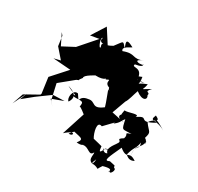

<svg xmlns="http://www.w3.org/2000/svg" viewBox="-171 -834 1287 1245"><g transform="rotate(30 472.0 -211.5)"><path d="M244 0 217 -30 191 -146 291 -228C328 -246 284 -212 322 -260C323 -260 309 -274 381 -313C383 -366 382 -369 295 -362C327 -365 315 -373 278 -365C274 -343 248 -246 348 -301C275 -277 371 -311 384 -315C458 -312 454 -344 455 -325C503 -353 447 -309 501 -291C505 -318 486 -281 528 -261L501 -279C514 -241 530 -206 541 -167C466 -110 474 -172 421 -159C346 -150 390 -88 345 -157C303 -167 296 -95 318 -81C357 -140 299 -158 266 -170C307 -145 357 -137 326 -136C322 -110 401 -143 399 -111C402 -68 370 -119 445 -58L389 115C462 48 460 106 422 98C462 57 501 -10 534 16C506 -16 433 -7 425 62C490 85 536 72 496 122C568 130 539 78 541 116C581 107 607 164 627 121C636 136 604 195 676 193C613 193 693 149 636 153C723 174 728 113 657 163C683 102 623 147 682 172C647 133 675 134 654 189C720 196 682 224 718 171C819 142 746 204 776 178C784 199 813 145 789 144C776 123 805 134 744 120C701 142 722 102 766 6C835 62 816 -7 882 38C832 67 809 6 815 33C837 -50 846 -23 858 -86C878 -32 829 -63 843 22C831 -70 876 -40 887 -117C878 -61 902 -105 865 -125C882 -181 869 -166 829 -221C849 -261 910 -259 854 -286C830 -227 865 -271 944 -225C850 -283 850 -263 879 -246C766 -181 827 -269 745 -212C766 -247 685 -208 661 -213C659 -188 642 -156 693 -185C665 -202 609 -150 698 -142L600 -163L637 -265C651 -284 661 -330 673 -364C729 -320 759 -346 741 -373C751 -403 703 -375 746 -422C668 -378 701 -384 707 -435C622 -405 668 -387 653 -459C585 -434 598 -418 682 -432C638 -409 647 -456 633 -423C632 -522 554 -470 570 -505C658 -519 593 -545 621 -529C584 -517 539 -531 610 -556C531 -523 545 -572 457 -539C433 -565 497 -586 501 -593C420 -637 458 -579 460 -563C425 -604 436 -598 390 -540C332 -504 307 -532 323 -490C316 -469 284 -553 305 -549C292 -526 311 -509 358 -520L290 -626L224 -522L289 -533L183 -412L96 -366L55 -449L70 -431L80 -358L142 -287L93 -275L225 -265L125 -154L141 -38L138 -29L38 27L9 111L58 10L38 63L113 2L209 -68L294 -71L208 -39ZM643 -115C650 -209 658 -104 635 -99C678 -126 675 -145 694 -166C712 -86 705 -103 777 -103C721 -85 764 -95 749 -55C695 -22 753 -38 728 -5C721 11 655 77 728 94C717 45 704 118 665 72C762 36 754 37 677 64C653 121 651 92 648 63C648 63 596 49 580 46C560 14 538 -69 585 -50L677 -146L602 -160Z"/></g></svg>

Font: Hussar Lance
Style: ExBdObl
Weight: 700
Foundry: Cannot Into Space Fonts, PlusOne Fonts
Version: Version 2.270